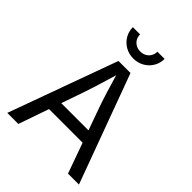

<svg xmlns="http://www.w3.org/2000/svg" viewBox="-260 -1076 1211 1211"><g transform="rotate(45 345.0 -471.0)"><path d="M289.6 -727.5H397L664.6 0H566.9L412.6 -431.6Q397.9 -473.1 378.9 -533.7Q359.9 -594.2 334 -684.1H351.6L341.8 -649.4Q320.3 -575.7 303.5 -522Q286.6 -468.3 273.9 -431.6L124 0H25.4ZM158.2 -284.2H531.7V-203.1H158.2ZM203.1 -942.4H267.6Q267.6 -920.4 277.6 -903.3Q287.6 -886.2 305.2 -876.5Q322.8 -866.7 344.7 -866.7Q366.7 -866.7 384.3 -876.5Q401.9 -886.2 411.9 -903.3Q421.9 -920.4 421.9 -942.4H486.3Q486.3 -904.3 467.5 -872.6Q448.7 -840.8 416.3 -822.5Q383.8 -804.2 344.7 -804.2Q305.7 -804.2 273.2 -822.5Q240.7 -840.8 221.9 -872.6Q203.1 -904.3 203.1 -942.4Z"/></g></svg>

Font: Inter RS Variable
Style: Regular
Weight: 400
Designer: Rasmus Andersson (customised by Maria Ramos and Noel Pretorius)
Foundry: rsms
Version: Version 3.001;Glyphs 3.2.3 (3260)